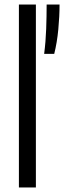

<svg xmlns="http://www.w3.org/2000/svg" viewBox="-20 -828 283 848"><path d="M63.5 0V-808H138.5V0ZM175 -590Q182 -644 184 -700.8Q186 -757.5 186 -808H243Q243 -755.5 237.5 -697.8Q232 -640 219.5 -590Z"/></svg>

Font: Encode Sans Condensed Condensed
Style: Regular
Weight: 400
Width: 3
Designer: Multiple Designers
Foundry: Impallari Type
Version: Version 3.000; ttfautohint (v1.8.3) -l 8 -r 50 -G 200 -x 14 